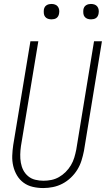

<svg xmlns="http://www.w3.org/2000/svg" viewBox="-20 -944 540 972"><path d="M199 8Q172 8 146 2Q120 -4 99.5 -19Q79 -34 66 -56Q53 -78 47 -103.5Q41 -129 42 -156Q43 -183 47 -210L134 -735H174L86 -204Q83 -183 82.5 -162Q82 -141 85.5 -120.5Q89 -100 98 -82.5Q107 -65 122.5 -52Q138 -39 158.5 -34Q179 -29 200 -29Q220 -29 240 -33Q260 -37 278.5 -47.5Q297 -58 312.5 -73.5Q328 -89 339 -107.5Q350 -126 356 -146Q362 -166 366 -186L456 -735H496L405 -180Q400 -155 392.5 -131Q385 -107 371.5 -85Q358 -63 338.5 -44.5Q319 -26 296 -14Q273 -2 248 3Q223 8 199 8ZM441 -846Q431 -846 422.5 -849Q414 -852 408.5 -859Q403 -866 402 -875.5Q401 -885 402 -895Q403 -901 406 -907Q409 -913 415 -917Q421 -921 427.5 -922.5Q434 -924 440 -924Q450 -924 458.5 -921Q467 -918 472.5 -911Q478 -904 479.5 -894.5Q481 -885 479 -875Q478 -869 475 -863Q472 -857 466.5 -853Q461 -849 454 -847.5Q447 -846 441 -846ZM241 -846Q231 -846 222.5 -849Q214 -852 208.5 -859Q203 -866 202 -875.5Q201 -885 202 -895Q203 -901 206 -907Q209 -913 215 -917Q221 -921 227.5 -922.5Q234 -924 240 -924Q250 -924 258.5 -921Q267 -918 272.5 -911Q278 -904 279.5 -894.5Q281 -885 279 -875Q278 -869 275 -863Q272 -857 266.5 -853Q261 -849 254 -847.5Q247 -846 241 -846Z"/></svg>

Font: Iosevka Extralight Oblique
Style: Regular
Weight: 200
Italic angle: -9°
Monospace: yes
Designer: Belleve Invis
Foundry: Belleve Invis
Version: Version 32.5.0; ttfautohint (v1.8.4)